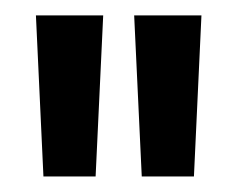

<svg xmlns="http://www.w3.org/2000/svg" viewBox="-20 -723 307 248"><path d="M36.1 -495.1 26.4 -703.1H113.3L103.5 -495.1ZM163.1 -495.1 153.3 -703.1H240.2L230.5 -495.1Z"/></svg>

Font: Maiden Orange
Style: Regular
Weight: 400
Designer: Astigmatic (AOETI)
Foundry: Astigmatic (AOETI)
Version: Version 1.001